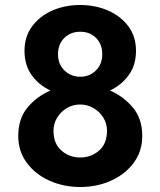

<svg xmlns="http://www.w3.org/2000/svg" viewBox="-20 -734 642 768"><path d="M53 -190Q53 -260 90.5 -304.5Q128 -349 182 -372Q136 -393 107 -433Q78 -473 78 -531Q78 -587 108 -628Q138 -669 188.5 -691.5Q239 -714 301 -714Q362 -714 413 -691.5Q464 -669 494 -628Q524 -587 524 -531Q524 -473 494.5 -433Q465 -393 420 -372Q473 -349 511 -304.5Q549 -260 549 -190Q549 -129 515 -83Q481 -37 424.5 -11.5Q368 14 301 14Q234 14 177.5 -11.5Q121 -37 87 -83Q53 -129 53 -190ZM212 -517Q212 -477 238 -452Q264 -427 301 -427Q338 -427 363.5 -452Q389 -477 389 -517Q389 -557 364.5 -582Q340 -607 301 -607Q262 -607 237 -582Q212 -557 212 -517ZM194 -211Q194 -159 226 -131.5Q258 -104 301 -104Q344 -104 376 -131.5Q408 -159 408 -211Q408 -240 393 -264Q378 -288 353.5 -302Q329 -316 301 -316Q272 -316 248 -302Q224 -288 209 -264Q194 -240 194 -211Z"/></svg>

Font: Jost* Semi
Style: Regular
Weight: 600
Version: Version 3.7